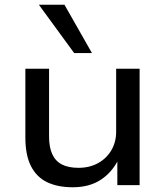

<svg xmlns="http://www.w3.org/2000/svg" viewBox="-20 -781 699 810"><path d="M287 9Q223 9 178.5 -12.5Q134 -34 110.5 -80.5Q87 -127 87 -201V-491H187V-205Q187 -160 200.5 -130.5Q214 -101 241.5 -87Q269 -73 311 -73Q358 -73 394 -93Q430 -113 450 -147.5Q470 -182 470 -225V-491H569V0H475V-109H480Q453 -54 405 -22.5Q357 9 287 9ZM293 -557 144 -761H252L368 -557Z"/></svg>

Font: Nunito Sans 10pt SemiExpanded Medium
Style: Regular
Weight: 500
Width: 6
Designer: Vernon Adams
Foundry: Vernon Adams
Version: Version 3.101;gftools[0.9.27]